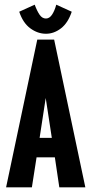

<svg xmlns="http://www.w3.org/2000/svg" viewBox="-20 -799 390 819"><path d="M233 0 214 -128H136L116 0H6L139 -630H211L344 0ZM175 -381 149 -211H201ZM220 -779 286 -749Q270 -701 240 -678Q210 -655 176 -655Q141 -655 109.5 -678Q78 -701 62 -749L128 -779Q138 -752 149 -736Q160 -720 176 -720Q191 -720 202 -736.5Q213 -753 220 -779Z"/></svg>

Font: Inconsolata ExtraCondensed Black
Style: Regular
Weight: 900
Width: 2
Monospace: yes
Designer: Raph Levien, Cyreal, Brenton Simpson
Foundry: Raph Levien, Cyreal, Google
Version: Version 3.001; ttfautohint (v1.8.2.53-6de2)